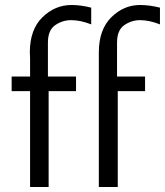

<svg xmlns="http://www.w3.org/2000/svg" viewBox="-20 -753 664 773"><path d="M26.9 -386.2V-444.8H101.1V-518.1Q101.1 -522 100.6 -530Q100.1 -538.1 100.1 -542Q100.1 -633.8 150.6 -683.3Q201.2 -732.9 268.1 -732.9Q305.2 -732.9 347.2 -722.2V-654.8Q304.2 -671.9 266.1 -671.9Q231.9 -671.9 202.4 -651.9Q172.9 -631.8 172.9 -581.1V-444.8H286.1V-386.2H175.8V0H101.1V-386.2ZM377.9 0V-542Q377.9 -633.8 428 -683.3Q478 -732.9 543.9 -732.9Q581.1 -732.9 624 -722.2V-654.8Q581.1 -671.9 543.9 -671.9Q509.8 -671.9 480.5 -651.9Q451.2 -631.8 451.2 -581.1V-444.8H564V-386.2H454.1V0Z"/></svg>

Font: CMU Sans Serif
Style: Medium
Weight: 500
Version: Version 0.7.0